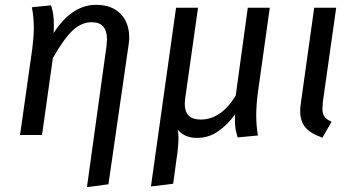

<svg xmlns="http://www.w3.org/2000/svg" viewBox="-20 -559 1466 795"><path d="M421 -368Q423 -388 423 -396Q423 -467 360 -467Q318 -467 282 -434Q246 -401 199 -319L154 0H63L114 -360Q120 -408 120 -444Q120 -487 112 -529L191 -537Q203 -505 203 -458Q203 -435 202 -422Q277 -539 378 -539Q442 -539 478.5 -502.5Q515 -466 515 -403Q515 -388 512 -370L429 204L340 216Z M1041 -81Q1041 -38 1048 2L964 10Q956 -15 954 -35.5Q952 -56 953 -85Q923 -43 883.5 -15.5Q844 12 796 12Q744 12 716 -22Q719 -9 719 11Q719 47 711 99L697 202L605 213L709 -527H800L747 -153Q745 -135 745 -129Q745 -64 811 -64Q895 -64 956 -163L1006 -527H1097L1048 -177Q1041 -127 1041 -81Z M1317 -138Q1315 -116 1315 -110Q1315 -88 1323.5 -76Q1332 -64 1353 -55L1315 11Q1266 -6 1244.5 -31.5Q1223 -57 1223 -100Q1223 -116 1226 -134L1281 -527H1372Z"/></svg>

Font: FiraGO
Style: Italic
Weight: 400
Italic angle: -8°
Designer: bBox Type GmbH
Foundry: bBox Type GmbH
Version: Version 1.001